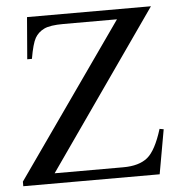

<svg xmlns="http://www.w3.org/2000/svg" viewBox="-49 -709 710 756"><g transform="rotate(-5 305.5 -331.0)"><path d="M575.2 -662.1 140.1 -40H411.6Q474.1 -40 507.6 -67.4Q541 -94.7 566.9 -178.2L583 -175.3L551.8 0H12.7V-18.1L437.5 -622.6H225.6Q172.9 -622.6 149.2 -611.1Q125.5 -599.6 113 -577.9Q100.6 -556.2 90.3 -496.6H71.8L85.4 -662.1Z"/></g></svg>

Font: Jameel Khushkhat-L
Style: Regular
Weight: 400
Version: Version 3.5